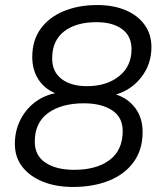

<svg xmlns="http://www.w3.org/2000/svg" viewBox="-20 -733 640 762"><path d="M270 9Q202 9 150 -12Q98 -33 68.5 -71Q39 -109 39 -162Q39 -212 59.5 -254.5Q80 -297 116.5 -325.5Q153 -354 199 -363Q156 -381 132 -418.5Q108 -456 108 -507Q108 -573 141.5 -619Q175 -665 233.5 -689Q292 -713 366 -713Q430 -713 478.5 -692.5Q527 -672 554 -634.5Q581 -597 581 -546Q581 -479 541.5 -427.5Q502 -376 440 -358Q488 -343 517 -304Q546 -265 546 -209Q546 -139 510.5 -90Q475 -41 412.5 -16Q350 9 270 9ZM325 -391Q403 -391 452.5 -430.5Q502 -470 502 -538Q502 -590 464.5 -617.5Q427 -645 363 -645Q281 -645 234 -608Q187 -571 187 -501Q187 -448 224.5 -419.5Q262 -391 325 -391ZM274 -59Q363 -59 415 -98Q467 -137 467 -213Q467 -268 424.5 -295.5Q382 -323 313 -323Q224 -323 171 -284.5Q118 -246 118 -171Q118 -115 161 -87Q204 -59 274 -59Z"/></svg>

Font: Nunito
Style: Italic
Weight: 400
Italic angle: -9°
Designer: Vernon Adams
Foundry: Vernon Adams
Version: Version 3.601; ttfautohint (v1.8.2.53-6de2)